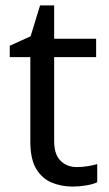

<svg xmlns="http://www.w3.org/2000/svg" viewBox="-20 -679 401 709"><path d="M264 -62Q284 -62 305 -65.5Q326 -69 339 -73V-6Q325 1 299 5.5Q273 10 249 10Q207 10 171.5 -4.5Q136 -19 114 -55Q92 -91 92 -156V-468H16V-510L93 -545L128 -659H180V-536H335V-468H180V-158Q180 -109 203.5 -85.5Q227 -62 264 -62Z"/></svg>

Font: Noto Znamenny Musical Notation
Style: Regular
Weight: 400
Version: Version 1.003; ttfautohint (v1.8.4.7-5d5b)